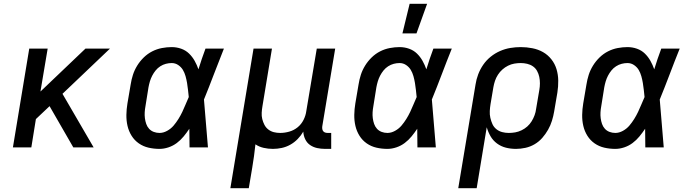

<svg xmlns="http://www.w3.org/2000/svg" viewBox="-20 -776 3640 1011"><path d="M366 0 241 -217 169 -149 145 0H48L134 -520H231L193 -294L430 -520H559L309 -282L473 0Z M820 8Q790 8 762 1.5Q734 -5 711 -21Q688 -37 673 -61Q658 -85 651.5 -113Q645 -141 645.5 -171Q646 -201 651 -231L668 -331Q672 -357 680 -382Q688 -407 702.5 -430.5Q717 -454 737 -473.5Q757 -493 781.5 -505.5Q806 -518 832.5 -523Q859 -528 884 -528Q910 -528 934 -519.5Q958 -511 975.5 -494Q993 -477 1005 -455.5Q1017 -434 1025 -411Q1033 -438 1042.5 -465.5Q1052 -493 1062 -520H1159Q1132 -453 1106.5 -385.5Q1081 -318 1054 -252Q1060 -189 1064.5 -126Q1069 -63 1075 0H978Q978 -24 977.5 -48.5Q977 -73 977 -98Q963 -77 947 -57.5Q931 -38 911 -23Q891 -8 867 0Q843 8 820 8ZM820 -76Q840 -76 860 -87Q880 -98 894 -114.5Q908 -131 919.5 -149.5Q931 -168 940 -187Q949 -206 957 -225.5Q965 -245 974 -265Q972 -284 970 -302.5Q968 -321 965 -339Q962 -357 957 -375Q952 -393 943 -408Q934 -423 918.5 -433.5Q903 -444 884 -444Q869 -444 853.5 -440Q838 -436 824 -427Q810 -418 799.5 -405Q789 -392 781.5 -377.5Q774 -363 769.5 -348Q765 -333 762 -317L746 -217Q743 -201 742 -185Q741 -169 743 -153.5Q745 -138 750 -123.5Q755 -109 765 -98Q775 -87 789.5 -81.5Q804 -76 820 -76Z M1193 215 1315 -520H1412L1362 -217Q1359 -200 1358 -182.5Q1357 -165 1361 -149Q1365 -133 1372.5 -118.5Q1380 -104 1393 -94Q1406 -84 1422 -80Q1438 -76 1455 -76Q1479 -76 1503.5 -83Q1528 -90 1547.5 -106Q1567 -122 1578.5 -145Q1590 -168 1593 -192L1648 -520H1745L1677 -111Q1676 -104 1677 -97Q1678 -90 1682 -85Q1686 -80 1692.5 -78Q1699 -76 1706 -76H1724V8H1692Q1670 8 1649.5 3.5Q1629 -1 1612.5 -12.5Q1596 -24 1587 -43Q1578 -62 1577 -83Q1565 -62 1547.5 -44Q1530 -26 1508.5 -14Q1487 -2 1463.5 3Q1440 8 1417 8Q1392 8 1368 2.5Q1344 -3 1325 -16Q1322 15 1317.5 46Q1313 77 1308 108L1290 215Z M2020 8Q1990 8 1962 1.5Q1934 -5 1911 -21Q1888 -37 1873 -61Q1858 -85 1851.5 -113Q1845 -141 1845.5 -171Q1846 -201 1851 -231L1868 -331Q1872 -357 1880 -382Q1888 -407 1902.5 -430.5Q1917 -454 1937 -473.5Q1957 -493 1981.5 -505.5Q2006 -518 2032.5 -523Q2059 -528 2084 -528Q2110 -528 2134 -519.5Q2158 -511 2175.5 -494Q2193 -477 2205 -455.5Q2217 -434 2225 -411Q2233 -438 2242.5 -465.5Q2252 -493 2262 -520H2359Q2332 -453 2306.5 -385.5Q2281 -318 2254 -252Q2260 -189 2264.5 -126Q2269 -63 2275 0H2178Q2178 -24 2177.5 -48.5Q2177 -73 2177 -98Q2163 -77 2147 -57.5Q2131 -38 2111 -23Q2091 -8 2067 0Q2043 8 2020 8ZM2020 -76Q2040 -76 2060 -87Q2080 -98 2094 -114.5Q2108 -131 2119.5 -149.5Q2131 -168 2140 -187Q2149 -206 2157 -225.5Q2165 -245 2174 -265Q2172 -284 2170 -302.5Q2168 -321 2165 -339Q2162 -357 2157 -375Q2152 -393 2143 -408Q2134 -423 2118.5 -433.5Q2103 -444 2084 -444Q2069 -444 2053.5 -440Q2038 -436 2024 -427Q2010 -418 1999.5 -405Q1989 -392 1981.5 -377.5Q1974 -363 1969.5 -348Q1965 -333 1962 -317L1946 -217Q1943 -201 1942 -185Q1941 -169 1943 -153.5Q1945 -138 1950 -123.5Q1955 -109 1965 -98Q1975 -87 1989.5 -81.5Q2004 -76 2020 -76ZM2099 -600 2137 -756H2229L2173 -600Z M2490 215H2393L2484 -331Q2488 -358 2498 -384.5Q2508 -411 2524.5 -435Q2541 -459 2564 -477.5Q2587 -496 2613.5 -507.5Q2640 -519 2667.5 -523.5Q2695 -528 2722 -528Q2753 -528 2783.5 -522Q2814 -516 2839.5 -501.5Q2865 -487 2883.5 -463.5Q2902 -440 2910.5 -411.5Q2919 -383 2919.5 -352Q2920 -321 2915 -289L2898 -189Q2894 -165 2886.5 -140.5Q2879 -116 2866 -93Q2853 -70 2835.5 -50Q2818 -30 2795 -16.5Q2772 -3 2746.5 2.5Q2721 8 2697 8Q2669 8 2643.5 1.5Q2618 -5 2597 -20.5Q2576 -36 2563 -58.5Q2550 -81 2543 -106ZM2659 -76Q2676 -76 2693 -79Q2710 -82 2726.5 -90Q2743 -98 2756.5 -110Q2770 -122 2779.5 -137.5Q2789 -153 2795 -169.5Q2801 -186 2803 -203L2820 -303Q2823 -320 2823 -337.5Q2823 -355 2819.5 -371.5Q2816 -388 2808 -402.5Q2800 -417 2786.5 -426.5Q2773 -436 2756 -440Q2739 -444 2722 -444Q2705 -444 2688 -441Q2671 -438 2655 -430Q2639 -422 2625.5 -410Q2612 -398 2602 -382.5Q2592 -367 2586.5 -350.5Q2581 -334 2578 -317L2563 -228Q2560 -210 2559 -191.5Q2558 -173 2562 -155.5Q2566 -138 2573 -122.5Q2580 -107 2593.5 -96Q2607 -85 2624 -80.5Q2641 -76 2659 -76Z M3220 8Q3190 8 3162 1.5Q3134 -5 3111 -21Q3088 -37 3073 -61Q3058 -85 3051.5 -113Q3045 -141 3045.5 -171Q3046 -201 3051 -231L3068 -331Q3072 -357 3080 -382Q3088 -407 3102.5 -430.5Q3117 -454 3137 -473.5Q3157 -493 3181.5 -505.5Q3206 -518 3232.5 -523Q3259 -528 3284 -528Q3310 -528 3334 -519.5Q3358 -511 3375.5 -494Q3393 -477 3405 -455.5Q3417 -434 3425 -411Q3433 -438 3442.5 -465.5Q3452 -493 3462 -520H3559Q3532 -453 3506.5 -385.5Q3481 -318 3454 -252Q3460 -189 3464.5 -126Q3469 -63 3475 0H3378Q3378 -24 3377.5 -48.5Q3377 -73 3377 -98Q3363 -77 3347 -57.5Q3331 -38 3311 -23Q3291 -8 3267 0Q3243 8 3220 8ZM3220 -76Q3240 -76 3260 -87Q3280 -98 3294 -114.5Q3308 -131 3319.5 -149.5Q3331 -168 3340 -187Q3349 -206 3357 -225.5Q3365 -245 3374 -265Q3372 -284 3370 -302.5Q3368 -321 3365 -339Q3362 -357 3357 -375Q3352 -393 3343 -408Q3334 -423 3318.5 -433.5Q3303 -444 3284 -444Q3269 -444 3253.5 -440Q3238 -436 3224 -427Q3210 -418 3199.5 -405Q3189 -392 3181.5 -377.5Q3174 -363 3169.5 -348Q3165 -333 3162 -317L3146 -217Q3143 -201 3142 -185Q3141 -169 3143 -153.5Q3145 -138 3150 -123.5Q3155 -109 3165 -98Q3175 -87 3189.5 -81.5Q3204 -76 3220 -76Z"/></svg>

Font: Iosevka Aile Medium
Style: Italic
Weight: 500
Italic angle: -9°
Designer: Belleve Invis
Foundry: Belleve Invis
Version: Version 31.1.0; ttfautohint (v1.8.4)